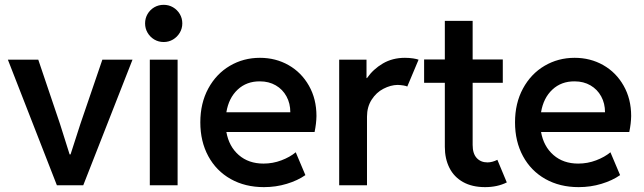

<svg xmlns="http://www.w3.org/2000/svg" viewBox="-20 -768 2671 796"><path d="M12.7 -520.5H138.7L228.5 -254.9L268.6 -127.9H272.5L313.5 -254.9L404.3 -520.5H529.3L325.2 0H215.8Z M601.1 -520.5H716.3V0H601.1ZM581.5 -670.9Q581.5 -692.4 591.8 -710Q602.1 -727.5 619.6 -737.8Q637.2 -748 658.7 -748Q679.7 -748 697.3 -737.8Q714.8 -727.5 725.3 -710Q735.8 -692.4 735.8 -670.9Q735.8 -649.9 725.3 -632.3Q714.8 -614.7 697.3 -604.2Q679.7 -593.8 658.7 -593.8Q637.2 -593.8 619.6 -604.2Q602.1 -614.7 591.8 -632.3Q581.5 -649.9 581.5 -670.9Z M810.5 -260.7Q810.5 -340.3 843.5 -401.1Q876.5 -461.9 932.9 -495.1Q989.3 -528.3 1057.6 -528.3Q1123 -528.3 1176.3 -498Q1229.5 -467.8 1260.7 -412.8Q1292 -357.9 1292 -287.1Q1291.5 -255.9 1284.2 -220.7H918.5Q929.2 -160.6 970 -125.2Q1010.7 -89.8 1072.3 -89.8Q1111.3 -89.8 1146.7 -103.3Q1182.1 -116.7 1206.1 -136.7L1246.1 -42Q1213.9 -19.5 1168.9 -5.9Q1124 7.8 1074.2 7.8Q996.1 7.8 936.3 -25.9Q876.5 -59.6 843.5 -120.6Q810.5 -181.6 810.5 -260.7ZM1183.6 -302.7Q1183.6 -339.4 1167.7 -368.4Q1151.9 -397.5 1123.3 -414.1Q1094.7 -430.7 1057.6 -430.7Q1002.4 -431.2 965.3 -396.5Q928.2 -361.8 918.5 -302.7Z M1386.2 -520.5H1499.5V-444.3H1501.5Q1527.3 -481.4 1567.4 -504.9Q1607.4 -528.3 1658.7 -528.3Q1676.3 -528.3 1692.4 -525.9Q1708.5 -523.4 1715.3 -520.5L1668.5 -409.2Q1664.6 -411.6 1653.1 -413.6Q1641.6 -415.5 1628.4 -416Q1599.6 -415.5 1569.8 -400.1Q1540 -384.8 1520.8 -354.7Q1501.5 -324.7 1501.5 -284.2V0H1386.2Z M1824.2 -159.2V-424.8H1738.3V-521.5H1824.2V-681.6H1939.5V-521.5H2064.5V-424.8H1939.5V-167Q1939.5 -131.3 1956.3 -113Q1973.1 -94.7 2001 -94.7Q2020.5 -94.7 2042 -105.5L2081.1 -11.7Q2042 7.8 1991.2 7.8Q1937.5 7.8 1899.9 -13.2Q1862.3 -34.2 1843.3 -72Q1824.2 -109.9 1824.2 -159.2Z M2115.2 -260.7Q2115.2 -340.3 2148.2 -401.1Q2181.2 -461.9 2237.5 -495.1Q2293.9 -528.3 2362.3 -528.3Q2427.7 -528.3 2481 -498Q2534.2 -467.8 2565.4 -412.8Q2596.7 -357.9 2596.7 -287.1Q2596.2 -255.9 2588.9 -220.7H2223.1Q2233.9 -160.6 2274.7 -125.2Q2315.4 -89.8 2377 -89.8Q2416 -89.8 2451.4 -103.3Q2486.8 -116.7 2510.7 -136.7L2550.8 -42Q2518.6 -19.5 2473.6 -5.9Q2428.7 7.8 2378.9 7.8Q2300.8 7.8 2241 -25.9Q2181.2 -59.6 2148.2 -120.6Q2115.2 -181.6 2115.2 -260.7ZM2488.3 -302.7Q2488.3 -339.4 2472.4 -368.4Q2456.5 -397.5 2428 -414.1Q2399.4 -430.7 2362.3 -430.7Q2307.1 -431.2 2270 -396.5Q2232.9 -361.8 2223.1 -302.7Z"/></svg>

Font: Reddit Sans Vanilla SemiBold
Style: Regular
Weight: 600
Designer: Stephen Hutchings
Foundry: Reddit
Version: Version 1.013